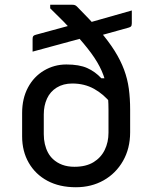

<svg xmlns="http://www.w3.org/2000/svg" viewBox="-20 -776 640 807"><path d="M534 -732Q534 -718 534 -704.5Q534 -691 534 -678Q534 -673 533 -669.5Q532 -666 529.5 -664Q527 -662 521 -660L388 -623Q380 -622 370 -621.5Q360 -621 351 -621Q342 -621 334 -618L117 -559Q117 -574 117 -586.5Q117 -599 117 -612Q117 -621 120 -624.5Q123 -628 131 -630L289 -673Q300 -676 309.5 -676Q319 -676 328 -676Q337 -676 344 -678ZM259 -505Q313 -505 346.5 -490Q380 -475 406 -447H447V-341Q416 -380 375.5 -402.5Q335 -425 284 -425Q246 -425 218.5 -408Q191 -391 177.5 -361.5Q164 -332 164 -295V-212Q164 -190 168.5 -170.5Q173 -151 181.5 -135Q190 -119 203 -107Q219 -92 241.5 -83.5Q264 -75 293 -75Q341 -75 372.5 -94Q404 -113 420 -145.5Q436 -178 436 -218V-315Q436 -364 429.5 -403.5Q423 -443 407 -479Q391 -515 363 -553Q335 -591 293 -637Q251 -683 191 -741V-756Q214 -756 237.5 -756Q261 -756 284 -756Q290 -756 294.5 -754.5Q299 -753 304 -748Q359 -693 398 -647.5Q437 -602 462 -562Q487 -522 501.5 -483Q516 -444 521.5 -403Q527 -362 527 -315V-220Q527 -152 497 -99.5Q467 -47 415.5 -18Q364 11 299 11Q230 11 179.5 -16Q129 -43 101 -91.5Q73 -140 73 -203V-301Q73 -362 97.5 -408Q122 -454 165 -479.5Q208 -505 259 -505Z"/></svg>

Font: RecMonoLinear Nerd Font Mono
Style: Regular
Weight: 400
Monospace: yes
Version: Version 1.085; ttfautohint (v1.8.4.7-5d5b);Nerd Fonts 3.2.1